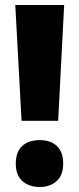

<svg xmlns="http://www.w3.org/2000/svg" viewBox="-20 -734 317 766"><path d="M212 -252H66L41 -714H236ZM43 -81Q43 -128 68.5 -151.5Q94 -175 139 -175Q182 -175 207 -151.5Q232 -128 232 -81Q232 -35 206 -11.5Q180 12 139 12Q96 12 69.5 -11.5Q43 -35 43 -81Z"/></svg>

Font: Noto Sans Lao UI Cond Blk
Style: Regular
Weight: 900
Width: 3
Designer: Monotype Design Team
Foundry: Monotype Imaging Inc.
Version: Version 2.000; ttfautohint (v1.8.4.7-5d5b)